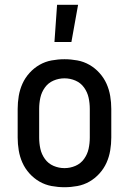

<svg xmlns="http://www.w3.org/2000/svg" viewBox="-20 -776 540 804"><path d="M208 -600 219 -756H307L279 -600ZM250 8Q223 8 196 3Q169 -2 145.5 -15.5Q122 -29 103.5 -49.5Q85 -70 74 -94.5Q63 -119 58.5 -146Q54 -173 54 -200V-320Q54 -347 58.5 -374Q63 -401 74 -425.5Q85 -450 103.5 -470.5Q122 -491 145.5 -504.5Q169 -518 196 -523Q223 -528 250 -528Q277 -528 304 -523Q331 -518 354.5 -504.5Q378 -491 396.5 -470.5Q415 -450 426 -425.5Q437 -401 441.5 -374Q446 -347 446 -320V-200Q446 -173 441.5 -146Q437 -119 426 -94.5Q415 -70 396.5 -49.5Q378 -29 354.5 -15.5Q331 -2 304 3Q277 8 250 8ZM250 -72Q274 -72 296 -81.5Q318 -91 332 -110.5Q346 -130 351 -153Q356 -176 356 -200V-320Q356 -344 351 -367Q346 -390 332 -409.5Q318 -429 296 -438.5Q274 -448 250 -448Q226 -448 204 -438.5Q182 -429 168 -409.5Q154 -390 149 -367Q144 -344 144 -320V-200Q144 -176 149 -153Q154 -130 168 -110.5Q182 -91 204 -81.5Q226 -72 250 -72Z"/></svg>

Font: Iosevka SS18 Medium
Style: Regular
Weight: 500
Monospace: yes
Designer: Belleve Invis
Foundry: Belleve Invis
Version: Version 25.1.1; ttfautohint (v1.8.4)